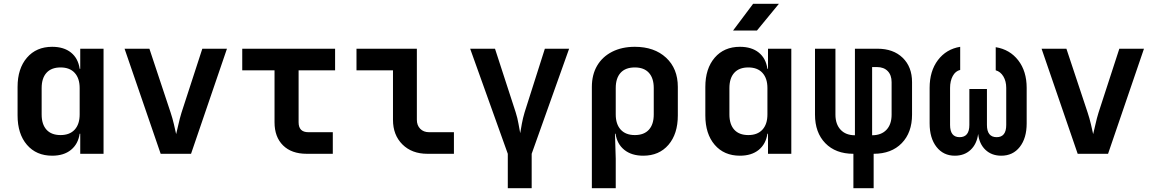

<svg xmlns="http://www.w3.org/2000/svg" viewBox="-20 -805 6040 1005"><path d="M253 10Q170 10 121 -47Q72 -104 72 -201V-350Q72 -446 121 -503Q170 -560 253 -560Q314 -560 351.5 -530Q389 -500 397 -445H400V-550H522V0H400V-105H397Q389 -51 351.5 -20.5Q314 10 253 10ZM297 -98Q345 -98 371 -126.5Q397 -155 397 -206V-344Q397 -395 371 -423.5Q345 -452 297 -452Q249 -452 223.5 -424Q198 -396 198 -344V-206Q198 -154 223.5 -126Q249 -98 297 -98Z M821 0 632 -550H762L873 -216Q883 -186 890.5 -154Q898 -122 902 -103Q907 -122 914 -154Q921 -186 930 -215L1039 -550H1168L980 0Z M1585 0Q1506 0 1461.5 -44Q1417 -88 1417 -165V-437H1248V-550H1734V-437H1543V-165Q1543 -113 1594 -113H1722V0Z M2217 0Q2136 0 2086.5 -49Q2037 -98 2037 -178V-437H1846V-550H2162V-178Q2162 -149 2179.5 -131Q2197 -113 2226 -113H2356V0Z M2638 180V0L2441 -550H2571L2679 -218Q2689 -187 2694 -157Q2699 -127 2703 -108Q2706 -127 2711.5 -157Q2717 -187 2726 -217L2832 -550H2959L2763 0V180Z M3078 180V-350Q3078 -414 3105.5 -461Q3133 -508 3184 -534Q3235 -560 3303 -560Q3405 -560 3466.5 -503Q3528 -446 3528 -350V-201Q3528 -104 3479 -47Q3430 10 3347 10Q3286 10 3248 -20.5Q3210 -51 3202 -105H3199L3203 26V180ZM3303 -98Q3351 -98 3376.5 -126Q3402 -154 3402 -206V-344Q3402 -396 3376.5 -424Q3351 -452 3303 -452Q3254 -452 3228.5 -424Q3203 -396 3203 -344V-206Q3203 -155 3229 -126.5Q3255 -98 3303 -98Z M3817 -645 3922 -785H4057L3942 -645ZM3853 10Q3770 10 3721 -47Q3672 -104 3672 -201V-350Q3672 -446 3721 -503Q3770 -560 3853 -560Q3914 -560 3951.5 -530Q3989 -500 3997 -445H4000V-550H4122V0H4000V-105H3997Q3989 -51 3951.5 -20.5Q3914 10 3853 10ZM3897 -98Q3945 -98 3971 -126.5Q3997 -155 3997 -206V-344Q3997 -395 3971 -423.5Q3945 -452 3897 -452Q3849 -452 3823.5 -424Q3798 -396 3798 -344V-206Q3798 -154 3823.5 -126Q3849 -98 3897 -98Z M4447 180V0Q4354 0 4300 -55.5Q4246 -111 4246 -205V-550H4353V-205Q4353 -155 4380 -126Q4407 -97 4455 -97V-550H4573Q4656 -550 4705 -502.5Q4754 -455 4754 -375V-205Q4754 -111 4700 -55.5Q4646 0 4553 0V180ZM4545 -97Q4593 -97 4620 -125.5Q4647 -154 4647 -205V-375Q4647 -412 4626.5 -433Q4606 -454 4570 -454H4545Z M4978 10Q4918 10 4882 -36Q4846 -82 4846 -159V-345Q4846 -433 4889.5 -490.5Q4933 -548 5006 -560V-439Q4981 -433 4967 -407Q4953 -381 4953 -345V-151Q4953 -87 5003 -87Q5054 -87 5054 -151V-339H5146V-151Q5146 -87 5197 -87Q5247 -87 5247 -151V-345Q5247 -380 5232 -405Q5217 -430 5192 -437V-558Q5266 -546 5310 -489Q5354 -432 5354 -345V-159Q5354 -82 5318 -36Q5282 10 5221 10Q5171 10 5138.5 -20.5Q5106 -51 5100 -104Q5093 -51 5060.5 -20.5Q5028 10 4978 10Z M5621 0 5432 -550H5562L5673 -216Q5683 -186 5690.5 -154Q5698 -122 5702 -103Q5707 -122 5714 -154Q5721 -186 5730 -215L5839 -550H5968L5780 0Z"/></svg>

Font: NKDuy Mono
Style: Bold
Weight: 700
Monospace: yes
Designer: NKDuy
Foundry: NKDuy
Version: Version 2.251; ttfautohint (v1.8.4.7-5d5b)